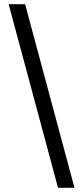

<svg xmlns="http://www.w3.org/2000/svg" viewBox="-20 -730 384 910"><path d="M255 160H333L99 -710H21Z"/></svg>

Font: DAIFUKU Sans Semibold
Style: Regular
Weight: 600
Designer: Original font ‘Source Sans 3’ : Paul D. Hunt
Foundry: Daifuku
Version: Version 1.000